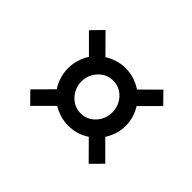

<svg xmlns="http://www.w3.org/2000/svg" viewBox="-112 -842 1010 1010"><g transform="rotate(45 393.0 -337.0)"><path d="M124 -117.5 222 -216Q205 -241.5 195.2 -272.5Q185.5 -303.5 185.5 -337Q185.5 -370 195 -400.2Q204.5 -430.5 221 -456.5L122 -555.5L183 -618L283.5 -516.5Q309 -532.5 338.5 -541.8Q368 -551 400 -551Q434 -551 464.8 -541Q495.5 -531 521.5 -513.5L620 -611.5L680.5 -549.5L581.5 -450.5Q597 -426 606 -397Q615 -368 615 -337Q615 -304.5 605.5 -274.8Q596 -245 579.5 -219.5L679.5 -119.5L618 -57.5L518 -158.5Q493 -141.5 463 -132.2Q433 -123 400 -123Q368.5 -123 339.5 -131.8Q310.5 -140.5 285.5 -156L185 -55.5ZM284.5 -337Q284.5 -303.5 300.2 -275.8Q316 -248 342 -231.5Q368 -215 400 -215Q432.5 -215 458.2 -231.5Q484 -248 499.5 -275.8Q515 -303.5 515 -337Q515 -370.5 499.5 -398.2Q484 -426 458.2 -442.2Q432.5 -458.5 400 -458.5Q368 -458.5 342 -442.2Q316 -426 300.2 -398.2Q284.5 -370.5 284.5 -337Z"/></g></svg>

Font: Merriweather Light 18pt
Style: Bold Italic
Weight: 700
Italic angle: -7.8°
Version: Version 2.101